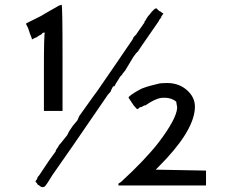

<svg xmlns="http://www.w3.org/2000/svg" viewBox="-20 -766 1040 805"><path d="M562.5 -312.5Q558.6 -308.6 554.7 -308.6L550.8 -312.5Q539.1 -324.2 535.2 -332L519.5 -355.5V-359.4Q527.3 -367.2 543 -377Q558.6 -386.7 574.2 -394.5Q593.8 -402.3 609.4 -406.2Q625 -410.2 640.6 -414.1Q652.3 -418 679.7 -418Q734.4 -418 769.5 -382.8Q800.8 -351.6 796.9 -308.6Q789.1 -210.9 644.5 -66.4L632.8 -54.7L843.8 -50.8V-46.9V7.8V11.7H476.6V3.9L488.3 -3.9Q539.1 -50.8 578.1 -91.8Q617.2 -132.8 644.5 -168Q718.8 -265.6 722.7 -312.5Q722.7 -320.3 720.7 -328.1Q718.8 -335.9 718.8 -339.8Q695.3 -359.4 656.2 -355.5Q628.9 -351.6 589.8 -324.2H585.9L578.1 -320.3Q574.2 -316.4 566.4 -316.4ZM585.9 -671.9V-675.8L589.8 -679.7L593.8 -687.5L601.6 -699.2L605.5 -703.1Q628.9 -734.4 636.7 -730.5L644.5 -722.7Q648.4 -718.8 650.4 -718.8Q652.3 -718.8 656.2 -714.8Q660.2 -710.9 664.1 -710.9V-707L660.2 -703.1Q660.2 -699.2 658.2 -699.2Q656.2 -699.2 656.2 -695.3Q656.2 -691.4 654.3 -691.4Q652.3 -691.4 652.3 -687.5L648.4 -683.6L644.5 -675.8L574.2 -574.2L558.6 -550.8L554.7 -546.9L550.8 -543L539.1 -527.3L515.6 -488.3L503.9 -468.8Q500 -464.8 500 -464.8Q500 -460.9 496.1 -460.9L492.2 -453.1L484.4 -445.3L464.8 -414.1L460.9 -406.2L457 -402.3V-406.2Q453.1 -402.3 453.1 -402.3L449.2 -394.5L445.3 -386.7Q445.3 -382.8 441.4 -378.9Q429.7 -367.2 425.8 -359.4L289.1 -160.2L199.2 -31.2Q187.5 -11.7 179.7 0Q171.9 11.7 168 15.6Q156.2 23.4 144.5 11.7Q136.7 7.8 136.7 5.9Q136.7 3.9 132.8 0L128.9 -3.9Q128.9 -7.8 132.8 -11.7Q136.7 -15.6 136.7 -19.5Q136.7 -23.4 144.5 -31.2L183.6 -89.8L203.1 -117.2L214.8 -132.8Q210.9 -128.9 214.8 -136.7Q218.8 -144.5 222.7 -148.4Q230.5 -164.1 230.5 -160.2L246.1 -179.7L261.7 -199.2L269.5 -214.8L285.2 -238.3L304.7 -261.7Q308.6 -269.5 310.5 -275.4Q312.5 -281.2 316.4 -285.2L375 -367.2L386.7 -382.8L472.7 -507.8L531.2 -593.8Q535.2 -597.7 537.1 -603.5Q539.1 -609.4 543 -613.3L550.8 -621.1L558.6 -632.8ZM238.3 -746.1Q242.2 -746.1 242.2 -523.4V-300.8H164.1V-468.8Q164.1 -625 168 -628.9H160.2L152.3 -621.1L144.5 -617.2L132.8 -609.4Q121.1 -605.5 117.2 -601.6H113.3V-605.5L105.5 -625L101.6 -636.7L97.7 -648.4L89.8 -664.1V-668L113.3 -679.7L136.7 -691.4L152.3 -699.2L171.9 -710.9L226.6 -742.2Z"/></svg>

Font: 和音 by 宁静之雨，公众号njzyshare
Style: Regular
Weight: 400
Designer: Steve Matteson
Foundry: Ascender Corporation
Version: Version 6.00;June 8, 2018;FontCreator 11.0.0.2388 32-bit